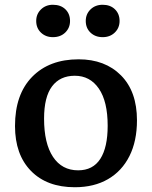

<svg xmlns="http://www.w3.org/2000/svg" viewBox="-20 -772 638 806"><path d="M294 14Q177 14 110 -54.5Q43 -123 43 -243Q43 -376 115 -449.5Q187 -523 310 -523Q421 -523 488 -455.5Q555 -388 555 -267Q555 -180 523.5 -117Q492 -54 433.5 -20Q375 14 294 14ZM308 -57Q370 -57 401 -105Q432 -153 432 -244Q432 -346 395 -400Q358 -454 294 -454Q232 -454 198.5 -409.5Q165 -365 165 -274Q165 -170 202.5 -113.5Q240 -57 308 -57ZM411 -616Q380 -616 360 -635Q340 -654 340 -684Q340 -713 360 -732.5Q380 -752 411 -752Q443 -752 462.5 -733Q482 -714 482 -684Q482 -655 462 -635.5Q442 -616 411 -616ZM202 -616Q172 -616 152 -635Q132 -654 132 -684Q132 -713 152 -732.5Q172 -752 202 -752Q235 -752 254.5 -733Q274 -714 274 -684Q274 -655 254 -635.5Q234 -616 202 -616Z"/></svg>

Font: Literata Medium
Style: Regular
Weight: 500
Designer: Latin by Veronika Burian and Jose Scaglione. Greek by Irene Vlachou. Cyrillic by Vera Evstafieva.
Foundry: TypeTogether
Version: Version 3.103; ttfautohint (v1.8.4.7-5d5b);gftools[0.9.29]